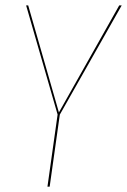

<svg xmlns="http://www.w3.org/2000/svg" viewBox="-20 -701 477 721"><path d="M437 -680.7 204.6 -270.5 166.5 0H158.2L196.3 -271L78.1 -680.7H85.9L201.2 -278.8L427.7 -680.7Z"/></svg>

Font: Fira Sans Compressed Eight
Style: Italic
Weight: 100
Width: 3
Italic angle: -8°
Designer: Carrois Corporate & Edenspiekermann AG
Foundry: Carrois Corporate GbR & Edenspiekermann AG
Version: Version 4.203;PS 004.203;hotconv 1.0.88;makeotf.lib2.5.64775